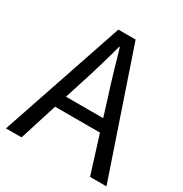

<svg xmlns="http://www.w3.org/2000/svg" viewBox="-170 -863 948 993"><g transform="rotate(30 304.0 -366.5)"><path d="M4 0 252 -733H355L604 0H506L436 -224H168L97 0ZM191 -297H413L378 -410Q358 -472 340 -533Q322 -594 304 -658H300Q283 -594 265 -533Q247 -472 227 -410Z"/></g></svg>

Font: Source Han Sans
Style: Regular
Weight: 400
Designer: Ryoko NISHIZUKA Ë•øÂ°öÊ∂ºÂ≠ê (kana, bopomofo & ideographs); Paul D. Hunt (Latin, Greek & Cyrillic); Sandoll Communicatio
Foundry: Adobe
Version: Version 2.004;hotconv 1.0.118;makeotfexe 2.5.65603